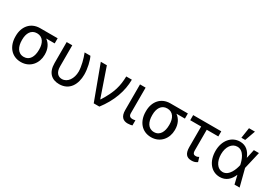

<svg xmlns="http://www.w3.org/2000/svg" viewBox="33 -1706 3762 2648"><g transform="rotate(30 1914.0 -381.5)"><path d="M58.6 -269.9V-258.5C58.6 -106.5 147 9.9 297.6 9.9C447.4 9.9 534.4 -109.7 534.4 -238.6V-248.6C534.4 -334.9 499.6 -404.8 440.3 -446.7H575.3V-528.4H296.2C147 -528.4 58.6 -416.2 58.6 -269.9ZM160.9 -258.5V-269.9C160.9 -364.7 201 -446.7 296.2 -446.7C392.4 -446.7 432.2 -364.7 432.2 -269.9V-258.5C432.2 -158 392.4 -71.7 297.6 -71.7C201 -71.7 160.9 -158 160.9 -258.5Z M709.2 -545.5V-210.9C709.2 -57.9 790.5 9.9 908 9.9C1074.2 9.9 1144.2 -126.8 1144.2 -277C1144.2 -372.9 1117.2 -485.8 1087.4 -545.5H995C1027.3 -464.5 1055 -358.3 1056.5 -277C1056.5 -161.9 994.3 -70.3 905.2 -70.3C850.1 -70.3 798.3 -105.8 798.3 -209.5V-545.5Z M1454.9 0H1544.7C1679 -173.7 1746.8 -362.9 1747.2 -545.5H1658C1654.1 -396.3 1629.6 -283.4 1510.3 -94.5H1504.6L1349.1 -545.5H1252.8Z M1877.1 -545.5V-136.4C1877.1 -30.5 1927.9 7.1 1996.8 7.1C2030.9 7.1 2054.3 1.4 2069.6 -3.2V-85.6C2062.1 -82.7 2042.6 -78.8 2028.1 -78.8C1997.9 -78.8 1966.3 -87.4 1966.3 -137.8V-545.5Z M2132.5 -269.9V-258.5C2132.5 -106.5 2220.9 9.9 2371.4 9.9C2521.3 9.9 2608.3 -109.7 2608.3 -238.6V-248.6C2608.3 -334.9 2573.5 -404.8 2514.2 -446.7H2649.1V-528.4H2370C2220.9 -528.4 2132.5 -416.2 2132.5 -269.9ZM2234.7 -258.5V-269.9C2234.7 -364.7 2274.9 -446.7 2370 -446.7C2466.3 -446.7 2506 -364.7 2506 -269.9V-258.5C2506 -158 2466.3 -71.7 2371.4 -71.7C2274.9 -71.7 2234.7 -158 2234.7 -258.5Z M3171.2 -545.5H2723.7V-464.1H2897.7V-138.8C2897.7 -32.7 2937.9 9.9 3014.2 9.9C3046.2 9.9 3074.2 5.7 3106.5 -17.4L3084.5 -88.1C3074.2 -81 3057.5 -73.2 3040.1 -73.2C3017 -73.2 2986.9 -73.9 2986.9 -134.9V-464.1H3171.2Z M3463.8 11.4C3563.9 12.4 3626.8 -49.4 3663 -136.7H3663.7L3696.7 0H3778.1L3707.7 -272.7L3771 -545.5H3690L3661.2 -413L3659.1 -405.2C3624.3 -491.8 3567.5 -552.6 3469.1 -552.6C3333.5 -552.6 3236.9 -436.8 3236.9 -272.7C3236.9 -107.2 3326.7 9.9 3463.8 11.4ZM3326 -271.7C3326 -389.9 3385.7 -473.4 3471.2 -473.4C3577.1 -473.4 3615.8 -343.4 3630.3 -274.1V-271.3C3615.1 -200.3 3568.5 -67.8 3465.6 -67.8C3381.7 -67.8 3326 -155.2 3326 -271.7ZM3455.6 -607.2H3516.3L3575.6 -773.8H3480.8Z"/></g></svg>

Font: Margiela Sans Text
Style: Regular
Weight: 400
Designer: Stefan Endress, Andreas Faust
Version: Version 1.100;FEAKit 1.0